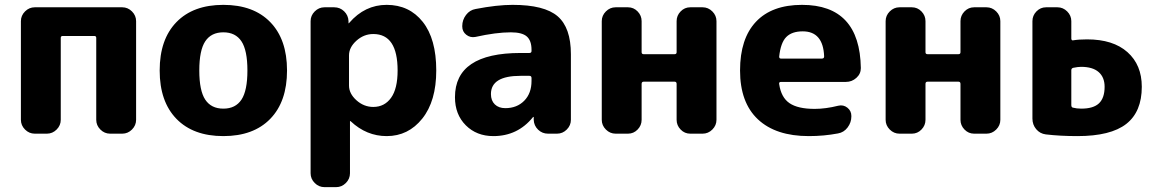

<svg xmlns="http://www.w3.org/2000/svg" viewBox="-20 -550 4749 790"><path d="M123 0Q100 0 83 -17Q66 -34 66 -57V-463Q66 -486 83 -503Q100 -520 123 -520H483Q506 -520 523 -503Q540 -486 540 -463V-57Q540 -34 523 -17Q506 0 483 0H433Q410 0 393 -17Q376 -34 376 -57V-394Q376 -402 368 -402H238Q230 -402 230 -394V-57Q230 -34 213 -17Q196 0 173 0Z M973.5 -380Q949 -417 899 -417Q849 -417 824.5 -380Q800 -343 800 -260Q800 -177 824.5 -140Q849 -103 899 -103Q949 -103 973.5 -140Q998 -177 998 -260Q998 -343 973.5 -380ZM1092 -61Q1023 10 899 10Q775 10 706 -61Q637 -132 637 -260Q637 -388 706 -459Q775 -530 899 -530Q1023 -530 1092 -459Q1161 -388 1161 -260Q1161 -132 1092 -61Z M1416 -322V-198Q1416 -165 1446.5 -137.5Q1477 -110 1516 -110Q1562 -110 1589 -147.5Q1616 -185 1616 -260Q1616 -410 1516 -410Q1477 -410 1446.5 -382.5Q1416 -355 1416 -322ZM1315 220Q1292 220 1275 203Q1258 186 1258 163V-463Q1258 -486 1275 -503Q1292 -520 1315 -520H1355Q1379 -520 1396 -503.5Q1413 -487 1414 -463V-455Q1414 -454 1415 -454L1417 -456Q1481 -530 1571 -530Q1664 -530 1719.5 -460Q1775 -390 1775 -260Q1775 -134 1717.5 -62Q1660 10 1571 10Q1488 10 1423 -51Q1422 -52 1421 -52Q1420 -52 1420 -51V163Q1420 186 1403 203Q1386 220 1363 220Z M2122 -238Q2000 -238 2000 -163Q2000 -136 2016 -120.5Q2032 -105 2059 -105Q2107 -105 2137 -135.5Q2167 -166 2167 -217V-229Q2167 -238 2158 -238ZM2010 10Q1941 10 1896.5 -34.5Q1852 -79 1852 -150Q1852 -332 2122 -332H2158Q2167 -332 2167 -340V-345Q2167 -383 2147.5 -400Q2128 -417 2082 -417Q2021 -417 1936 -398Q1915 -394 1898.5 -407Q1882 -420 1882 -441V-443Q1882 -468 1897.5 -488.5Q1913 -509 1937 -513Q2025 -530 2089 -530Q2220 -530 2274.5 -483Q2329 -436 2329 -327V-57Q2329 -34 2312 -17Q2295 0 2272 0H2235Q2211 0 2194 -16.5Q2177 -33 2176 -57V-68Q2176 -69 2175 -69Q2173 -69 2173 -68Q2110 10 2010 10Z M2513 0Q2490 0 2473 -17Q2456 -34 2456 -57V-463Q2456 -486 2473 -503Q2490 -520 2513 -520H2564Q2587 -520 2603.5 -503Q2620 -486 2620 -463V-335Q2620 -327 2629 -327H2755Q2764 -327 2764 -335V-463Q2764 -486 2780.5 -503Q2797 -520 2820 -520H2871Q2894 -520 2911 -503Q2928 -486 2928 -463V-57Q2928 -34 2911 -17Q2894 0 2871 0H2820Q2797 0 2780.5 -17Q2764 -34 2764 -57V-205Q2764 -214 2755 -214H2629Q2620 -214 2620 -205V-57Q2620 -34 2603.5 -17Q2587 0 2564 0Z M3283 -421Q3238 -421 3215 -397.5Q3192 -374 3186 -317Q3186 -309 3193 -309H3362Q3371 -309 3371 -318Q3367 -421 3283 -421ZM3308 10Q3172 10 3098.5 -59Q3025 -128 3025 -260Q3025 -391 3090.5 -460.5Q3156 -530 3280 -530Q3518 -530 3522 -270Q3522 -246 3503.5 -229.5Q3485 -213 3461 -213H3194Q3184 -213 3186 -204Q3194 -149 3228.5 -125.5Q3263 -102 3332 -102Q3377 -102 3429 -115Q3450 -120 3466.5 -107Q3483 -94 3483 -73V-71Q3483 -46 3467.5 -25.5Q3452 -5 3428 -1Q3370 10 3308 10Z M3681 0Q3658 0 3641 -17Q3624 -34 3624 -57V-463Q3624 -486 3641 -503Q3658 -520 3681 -520H3732Q3755 -520 3771.5 -503Q3788 -486 3788 -463V-335Q3788 -327 3797 -327H3923Q3932 -327 3932 -335V-463Q3932 -486 3948.5 -503Q3965 -520 3988 -520H4039Q4062 -520 4079 -503Q4096 -486 4096 -463V-57Q4096 -34 4079 -17Q4062 0 4039 0H3988Q3965 0 3948.5 -17Q3932 -34 3932 -57V-205Q3932 -214 3923 -214H3797Q3788 -214 3788 -205V-57Q3788 -34 3771.5 -17Q3755 0 3732 0Z M4388 -261V-118Q4388 -108 4395 -107Q4410 -103 4429 -103Q4479 -103 4502 -125Q4525 -147 4525 -193Q4525 -232 4500.5 -253.5Q4476 -275 4428 -275Q4416 -275 4396 -271Q4388 -269 4388 -261ZM4283 3Q4259 0 4243.5 -18.5Q4228 -37 4228 -62V-463Q4228 -486 4244.5 -503Q4261 -520 4284 -520H4331Q4354 -520 4371 -503Q4388 -486 4388 -463V-391Q4388 -388 4390 -385.5Q4392 -383 4395 -384Q4419 -388 4453 -388Q4560 -388 4619 -335.5Q4678 -283 4678 -193Q4678 -90 4614 -40Q4550 10 4413 10Q4342 10 4283 3Z"/></svg>

Font: Rounded Mplus 1c ExtraBold
Style: Regular
Weight: 800
Version: Version 1.059.20150529